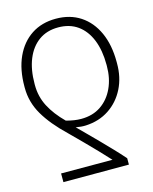

<svg xmlns="http://www.w3.org/2000/svg" viewBox="-112 -627 703 885"><g transform="rotate(-15 240.0 -184.5)"><path d="M392.1 183.6H79.6V142.1L324.7 142.6Q301.3 116.7 273.7 88.1Q246.1 59.6 216.8 29.8Q187.5 0 158.2 -28.8Q90.3 -93.3 55.2 -153.6Q20 -213.9 20 -282.2V-288.1Q20 -369.6 47.1 -429Q74.2 -488.3 123.5 -520.8Q172.9 -553.2 240.2 -553.2Q307.6 -553.2 356.9 -520.8Q406.2 -488.3 433.1 -429Q460 -369.6 460 -288.6V-281.7Q460.4 -214.8 433.6 -161.6Q406.7 -108.4 358.9 -76.7Q311 -44.9 247.1 -42Q235.8 -41.5 224.9 -42.5Q213.9 -43.5 199.7 -45.9Q221.7 -23.9 245.6 0Q269.5 23.9 294.4 49.3Q319.3 74.7 344 100.6Q368.7 126.5 392.1 153.3ZM411.6 -281.7V-288.1Q411.6 -356.4 391.4 -406.7Q371.1 -457 333 -484.4Q294.9 -511.7 240.2 -511.7Q186 -511.7 147.7 -484.1Q109.4 -456.5 88.9 -406.5Q68.4 -356.4 68.4 -288.1V-282.2Q68.4 -227.5 92.8 -180.4Q117.2 -133.3 163.6 -87.4Q184.1 -82 201.4 -79.3Q218.8 -76.7 234.9 -76.7Q290 -76.7 329.3 -103.5Q368.7 -130.4 390.1 -176.8Q411.6 -223.1 411.6 -281.7Z"/></g></svg>

Font: Inter 18pt ExtraLight
Style: Regular
Weight: 250
Designer: Rasmus Andersson
Foundry: rsms
Version: Version 4.001;git-66647c0bb